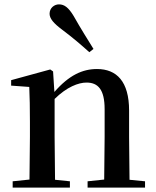

<svg xmlns="http://www.w3.org/2000/svg" viewBox="-20 -859 714 879"><path d="M408 -635C381 -679 352 -724 317 -786C294 -824 275 -839 250 -839C229 -839 207 -823 207 -796C207 -774 226 -752 262 -725C314 -686 351 -654 389 -620ZM456 0H644V-29L573 -36L571 -232V-353C571 -486 514 -543 424 -543C358 -543 296 -515 229 -438L223 -532L210 -541L31 -492V-467L114 -461C116 -412 117 -368 117 -301V-232L115 -37L38 -29V0H300V-29L232 -36L230 -232V-406C286 -461 339 -481 376 -481C429 -481 459 -449 459 -359V-232L457 -37L381 -29V0Z"/></svg>

Font: Noto Serif SC SemiBold
Style: Regular
Weight: 600
Designer: Ryoko NISHIZUKA 西塚涼子 (kana & ideographs); Frank Grießhammer (Latin, Greek & Cyrillic); Wenlong ZHANG 张文龙 (bopomofo); San
Foundry: Adobe
Version: Version 2.001;hotconv 1.1.0;makeotfexe 2.6.0